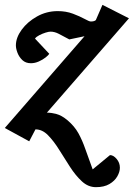

<svg xmlns="http://www.w3.org/2000/svg" viewBox="-36 -546 554 795"><path d="M498 -470.2 158.2 -79.6Q175.8 -79.6 197.5 -74Q219.2 -68.4 243.7 -47.9Q272.5 -23.4 288.6 5.6Q304.7 34.7 317.4 71.3Q330.1 107.9 347.7 155.3L419.4 96.2Q433.6 96.2 447 112.1Q460.4 127.9 460.4 148.4Q460.4 165.5 449.7 184.3Q439 203.1 417 216.1Q395 229 361.3 229Q329.1 229 303 204.8Q276.9 180.7 253.9 145Q231 109.4 208.7 73.7Q186.5 38.1 162.8 13.9Q139.2 -10.3 110.8 -10.3L85 39.1L-16.1 -16.1L314 -396L251 -382.8Q224.6 -397 207.3 -406Q189.9 -415 172.9 -415Q166 -415 152.6 -410.9Q139.2 -406.7 126.5 -400.1Q113.8 -393.6 108.9 -386.2L168 -323.2Q165 -317.9 153.1 -308.3Q141.1 -298.8 124.8 -291.5Q108.4 -284.2 91.8 -284.2Q70.3 -284.2 56.6 -297.1Q43 -310.1 36.4 -327.4Q29.8 -344.7 29.8 -357.9Q29.8 -390.1 53.7 -422.9Q77.6 -455.6 117.2 -477.8Q156.7 -500 203.1 -500Q237.3 -500 265.9 -489.3Q294.4 -478.5 314 -467.8Q333.5 -457 339.8 -457Q355 -457 360.8 -462.9L388.2 -525.9Z"/></svg>

Font: Charis
Style: Bold Italic
Weight: 700
Italic angle: -11°
Designer: Walt Agee, Miriam Martin, Annie Olsen, Victor Gaultney, Lorna Priest, Alan Ward, Bob Hallissy, Martin Hosken, Sharon Cor
Foundry: SIL Global
Version: Version 7.000